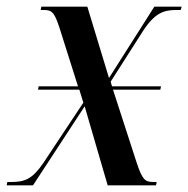

<svg xmlns="http://www.w3.org/2000/svg" viewBox="-33 -556 565 576"><path d="M-13 0H66L221 -237L290 0H435L437 -10H428C401 -10 394 -17 376 -71L306 -287H448L450 -297H303L299 -311L396 -463C432 -518 459 -526 496 -526H509L512 -536H430L294 -322L229 -536H91L89 -526H100C125 -526 131 -515 145 -474L201 -297H83L81 -287H205L217 -248L97 -67C64 -19 42 -10 0 -10H-11Z"/></svg>

Font: Noto Serif Display Condensed Medium
Style: Italic
Weight: 500
Width: 3
Italic angle: -12°
Designer: Monotype Design Team
Foundry: Monotype Imaging Inc.
Version: Version 2.009